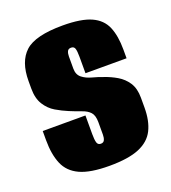

<svg xmlns="http://www.w3.org/2000/svg" viewBox="-101 -579 589 663"><g transform="rotate(-20 193.0 -247.5)"><path d="M190 8Q120 8 82 -9.5Q44 -27 29 -62.5Q14 -98 14 -150V-184H171V-115Q171 -95 174 -84.5Q177 -74 188 -74Q198 -74 201.5 -82Q205 -90 205 -101V-147Q205 -172 194.5 -183.5Q184 -195 165 -201.5Q146 -208 122 -218Q100 -227 78 -240Q56 -253 41.5 -276Q27 -299 27 -335V-363Q27 -434 64.5 -468.5Q102 -503 203 -503Q271 -503 307.5 -486.5Q344 -470 358 -436.5Q372 -403 372 -353V-321H221V-382Q221 -402 218 -411.5Q215 -421 204 -421Q194 -421 190.5 -413.5Q187 -406 187 -395V-350Q187 -328 201.5 -316.5Q216 -305 237 -299.5Q258 -294 276 -287Q300 -279 322 -266Q344 -253 358 -231.5Q372 -210 372 -176V-140Q372 -91 355.5 -58Q339 -25 299.5 -8.5Q260 8 190 8Z"/></g></svg>

Font: Alumni Sans Black
Style: Regular
Weight: 900
Designer: Robert E. Leuschke
Foundry: Robert E. Leuschke
Version: Version 1.018